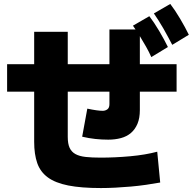

<svg xmlns="http://www.w3.org/2000/svg" viewBox="-20 -888 980 972"><path d="M323 -563H534V-739H666L653 -758L736 -806Q760 -775 786 -731Q812 -687 830 -650L746 -599Q735 -624 719.5 -651.5Q704 -679 688 -705V-563H874V-424H688V-331Q688 -290 676 -261.5Q664 -233 643 -215Q622 -197 592.5 -189Q563 -181 528 -181Q495 -181 462.5 -184.5Q430 -188 396 -196L422 -338Q474 -327 500 -327Q513 -327 523.5 -334.5Q534 -342 534 -361V-424H323V-195Q323 -160 332.5 -139.5Q342 -119 362 -108Q382 -97 413.5 -93.5Q445 -90 489 -90Q563 -90 639.5 -97Q716 -104 776 -120L791 36Q758 42 720 47.5Q682 53 642.5 56.5Q603 60 564 62Q525 64 491 64Q391 64 325.5 51Q260 38 222 10Q184 -18 168.5 -62.5Q153 -107 153 -170V-424H16V-563H153V-727H323ZM842 -868Q866 -837 892 -793Q918 -749 936 -712L852 -661Q842 -680 830.5 -701.5Q819 -723 807 -744Q795 -765 782.5 -784.5Q770 -804 759 -820Z"/></svg>

Font: OA Gothic ExtraBold
Style: Regular
Weight: 800
Designer: Choi Chi-young, Lee Jaesang, Lee Juhyun, Han Dohee
Foundry: DDUNGSANG CORP.
Version: Version 1.000;Build 20210203